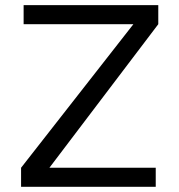

<svg xmlns="http://www.w3.org/2000/svg" viewBox="-20 -718 689 738"><path d="M588.4 -698.2V-625L169.9 -73.2H578.6V0H61V-73.2L492.7 -625H70.8V-698.2Z"/></svg>

Font: Sansation
Style: Regular
Weight: 400
Designer: Bernd Montag
Version: Version 1.301